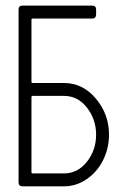

<svg xmlns="http://www.w3.org/2000/svg" viewBox="-20 -656 449 676"><path d="M363.8 -181.6Q363.8 -134.3 343.3 -92.8Q322.8 -51.3 285.9 -25.6Q249 0 205.1 0H59.1Q45.4 0 45.4 -13.7V-622.6Q45.4 -636.2 59.1 -636.2H304.2Q318.4 -636.2 318.4 -622.6V-605.5Q318.4 -590.8 304.2 -590.8H95.2Q90.8 -590.8 90.8 -586.9V-367.7Q90.8 -363.8 95.2 -363.8H205.1Q271.5 -363.8 317.6 -308.8Q363.8 -253.9 363.8 -181.6ZM205.1 -318.4H95.2Q90.8 -318.4 90.8 -314V-49.8Q90.8 -45.4 95.2 -45.4H205.1Q253.4 -45.4 285.9 -86.4Q318.4 -127.4 318.4 -181.6Q318.4 -235.8 286.1 -277.1Q253.9 -318.4 205.1 -318.4Z"/></svg>

Font: GOSTRUS
Style: type A
Weight: 200
Designer: Юрий и Татьяна Кривогуз
Version: Version 01.0